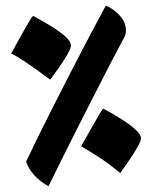

<svg xmlns="http://www.w3.org/2000/svg" viewBox="-20 -695 536 677"><path d="M151 -38Q90 -73 72 -125Q87 -157 111.5 -207Q136 -257 166.5 -317Q197 -377 229.5 -440.5Q262 -504 294 -564.5Q326 -625 353 -675Q367 -670 383.5 -657.5Q400 -645 412 -627.5Q424 -610 424 -588Q424 -580 422.5 -574.5Q421 -569 418 -563Q390 -511 358.5 -450Q327 -389 295.5 -327Q264 -265 235.5 -208.5Q207 -152 185 -107.5Q163 -63 151 -38ZM404 -85Q361 -120 327 -142Q293 -164 266 -179Q269 -184 279.5 -203Q290 -222 303.5 -245.5Q317 -269 328 -288Q339 -307 344 -312Q369 -299 400 -280Q431 -261 454 -241.5Q477 -222 477 -207Q477 -186 404 -85ZM157 -414Q102 -455 69 -477Q36 -499 19 -506Q22 -511 32.5 -530Q43 -549 56 -572.5Q69 -596 80.5 -615.5Q92 -635 97 -639Q125 -624 155.5 -605.5Q186 -587 208 -568.5Q230 -550 230 -534Q230 -512 157 -414Z"/></svg>

Font: Noto Sans NKo Unjoined
Style: Bold
Weight: 700
Designer: Monotype Design Team
Foundry: Monotype Imaging Inc.
Version: Version 2.004